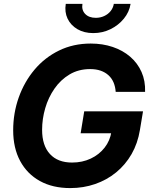

<svg xmlns="http://www.w3.org/2000/svg" viewBox="-20 -964 783 995"><path d="M344.2 10.7Q252.9 10.7 186.8 -25.9Q120.6 -62.5 84.5 -129.6Q48.3 -196.8 48.3 -288.6Q48.3 -377.9 77.1 -459Q106 -540 158.9 -603Q211.9 -666 285.9 -702.1Q359.9 -738.3 450.2 -738.3Q511.7 -738.3 564 -720.7Q616.2 -703.1 654.5 -670.2Q692.9 -637.2 713.4 -591.1Q733.9 -544.9 731.9 -487.8H579.6Q577.6 -515.1 568.4 -536.9Q559.1 -558.6 542.2 -574Q525.4 -589.4 501.7 -597.7Q478 -606 447.3 -606Q387.2 -606 340.8 -578.4Q294.4 -550.8 262.5 -504.9Q230.5 -459 214.4 -403.3Q198.2 -347.7 198.2 -291Q198.2 -210 238.8 -165.8Q279.3 -121.6 353.5 -121.6Q406.7 -121.6 450.2 -142.1Q493.7 -162.6 522 -198.7Q550.3 -234.9 557.6 -281.7L589.8 -273.4H397.9L416.5 -387.2H721.2L705.1 -290.5Q693.8 -221.2 661.9 -165.5Q629.9 -109.9 581.8 -70.6Q533.7 -31.2 473.1 -10.3Q412.6 10.7 344.2 10.7ZM463.4 -792.5Q416 -792.5 381.3 -812.7Q346.7 -833 330.3 -867.2Q314 -901.4 320.8 -943.8H407.2Q401.9 -912.1 421.4 -891.8Q440.9 -871.6 476.6 -871.6Q500 -871.6 520 -880.9Q540 -890.1 553.2 -906.5Q566.4 -922.9 569.8 -943.8H656.7Q649.9 -901.4 621.8 -867.2Q593.8 -833 552.5 -812.7Q511.2 -792.5 463.4 -792.5Z"/></svg>

Font: Inter 24pt
Style: Bold Italic
Weight: 700
Italic angle: -9.3988°
Version: Version 4.001;git-66647c0bb